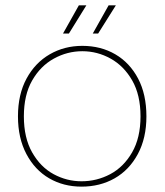

<svg xmlns="http://www.w3.org/2000/svg" viewBox="-20 -684 614 716"><path d="M284 12Q217 12 163.5 -19Q110 -50 78.5 -109.5Q47 -169 47 -250Q47 -332 79 -391Q111 -450 165.5 -481.5Q220 -513 287 -513Q356 -513 410 -481.5Q464 -450 495 -391Q526 -332 526 -250Q526 -169 494 -109.5Q462 -50 407.5 -19Q353 12 284 12ZM284 -8Q341 -8 391 -34.5Q441 -61 472.5 -115.5Q504 -170 504 -250Q504 -330 473 -384Q442 -438 392.5 -465.5Q343 -493 287 -493Q231 -493 181 -465.5Q131 -438 100 -384Q69 -330 69 -250Q69 -170 100 -115.5Q131 -61 180 -34.5Q229 -8 284 -8ZM326 -559 385 -664H412L346 -559ZM215 -559 274 -664H302L237 -559Z"/></svg>

Font: DM Sans 18pt Thin
Style: Regular
Weight: 250
Designer: Colophon Foundry, Jonny Pinhorn
Foundry: Colophon Foundry
Version: Version 4.004;gftools[0.9.30]